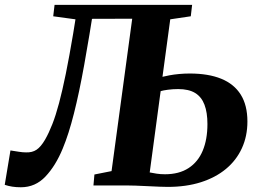

<svg xmlns="http://www.w3.org/2000/svg" viewBox="-46 -763 1067 790"><path d="M40 7.5Q20.5 7.5 4.5 5Q-11.5 2.5 -26.5 -2.5L-3 -144Q16 -141 32 -138.5Q48 -136 61 -136Q86.5 -135 104.2 -146.8Q122 -158.5 139.5 -188.5Q155 -215.5 169.2 -251.8Q183.5 -288 197 -338.8Q210.5 -389.5 224.8 -459.5Q239 -529.5 255 -624.5L264.5 -683.5L173 -696L178.5 -743H744.5L739 -696L654.5 -683.5L622.5 -447Q634 -450 651.8 -453.2Q669.5 -456.5 691 -458.5Q712.5 -460.5 734.5 -460.5Q811.5 -460.5 864.2 -439Q917 -417.5 944.5 -373.8Q972 -330 972 -263Q972 -202.5 949.2 -153Q926.5 -103.5 883.8 -68Q841 -32.5 780.5 -13.2Q720 6 644.5 6Q633 6 610.8 5.2Q588.5 4.5 562.2 3Q536 1.5 512 0.8Q488 0 473 0H338.5L342.5 -45L413 -59L498 -686L332.5 -685.5L322 -620.5Q311 -554 300.5 -496Q290 -438 279.5 -388.2Q269 -338.5 258.2 -296Q247.5 -253.5 236 -217.5Q224.5 -181.5 212 -151.5Q183 -81 141.2 -36.8Q99.5 7.5 40 7.5ZM633 -46Q691 -46 730 -71.5Q769 -97 788.2 -143.2Q807.5 -189.5 807.5 -252.5Q807.5 -300.5 795.2 -332.5Q783 -364.5 756.8 -380.5Q730.5 -396.5 687 -396.5Q665.5 -396.5 645 -393.8Q624.5 -391 615 -388L570 -53.5Q582 -51 598.2 -48.5Q614.5 -46 633 -46Z"/></svg>

Font: Merriweather 36pt ExtraBold
Style: Italic
Weight: 800
Italic angle: -7.8°
Version: Version 2.101